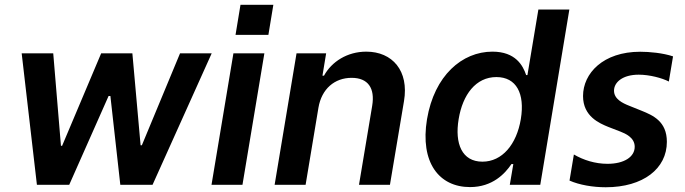

<svg xmlns="http://www.w3.org/2000/svg" viewBox="-20 -767 2843 797"><path d="M133.2 0H267.4L430.8 -368.6H438.2L479.4 0H613.3L858.7 -545.5H727.3L568.9 -164.1H563.6L529.5 -545.5H399.9L237.9 -161.9H233L201 -545.5H70Z M978.3 -747.2 957.7 -622.2H1094.1L1114.7 -747.2ZM858 0H986.5L1077.4 -545.5H948.9Z M1120 0H1248.6L1301.8 -319.6C1315 -398.4 1369.3 -443.9 1439.6 -443.9C1507.5 -443.9 1537.3 -401.6 1524.9 -327.4L1470.2 0H1598.7L1657 -347.3C1678.3 -473 1609 -552.6 1500.4 -552.6C1421.2 -552.6 1356.5 -510.7 1324.9 -452.8H1318.5L1333.8 -545.5H1210.9Z M1931.1 9.6C2024.5 9.6 2076.3 -46.2 2103 -85.9H2110.8L2096.2 0H2222.7L2343.4 -727.3H2214.8L2169.4 -455.3H2164.1C2150.9 -494.7 2120.4 -552.6 2024.1 -552.6C1898.4 -552.6 1783 -453.8 1752.5 -272C1723 -92.3 1802.6 9.6 1931.1 9.6ZM1982.6 -95.9C1897.7 -95.9 1866.8 -170.5 1883.9 -272.7C1900.6 -374.3 1955.3 -447.1 2040.5 -447.1C2123.6 -447.1 2159.4 -378.6 2142 -272.7C2124.3 -166.9 2064.3 -95.9 1982.6 -95.9Z M2494.3 10.3C2650.2 10.3 2748.2 -67.1 2748.2 -178.3C2748.2 -263.5 2690 -288.4 2642.8 -307.5L2591.6 -328.1C2564.6 -338.8 2528.8 -355.5 2528.8 -390.6C2528.8 -425.4 2564.3 -457 2631.4 -457C2676.1 -457 2728 -443.2 2756.4 -428.6L2773.8 -533C2731.5 -547.2 2675.4 -552.2 2637.4 -552.2C2483.7 -552.2 2400.2 -462.7 2400.2 -368.3C2400.2 -283.4 2468.8 -255 2505.3 -240.1L2555 -220.9C2575.6 -212.7 2614.7 -196.4 2614.7 -157.7C2614.7 -115.8 2571 -87 2501.8 -87C2450.6 -87 2402.3 -102.3 2362.2 -125.7L2344.1 -17.4C2384.9 0.7 2441.4 10.3 2494.3 10.3Z"/></svg>

Font: TID UI Semi Bold
Style: Italic
Weight: 600
Italic angle: -9.39999°
Designer: The TID Project Authors
Foundry: Bakken & Bæck
Version: Version 1.001;hotconv 1.0.109;makeotfexe 2.5.65596